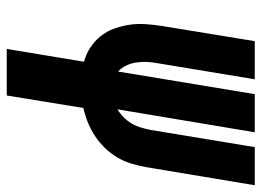

<svg xmlns="http://www.w3.org/2000/svg" viewBox="-123 -652 775 569"><g transform="rotate(90 264.5 -367.5)"><path d="M125 0 163 -229Q140 -235 120.5 -248Q101 -261 87 -278.5Q73 -296 65 -318Q57 -340 53.5 -363Q50 -386 51.5 -410.5Q53 -435 57 -460L102 -735H215L167 -445Q164 -429 163.5 -413Q163 -397 165.5 -382Q168 -367 174.5 -353.5Q181 -340 192 -330L259 -735H372L304 -328Q317 -336 328 -347Q339 -358 346.5 -371Q354 -384 358 -398Q362 -412 365 -426L416 -735H529L475 -411Q471 -390 464.5 -368.5Q458 -347 446.5 -327.5Q435 -308 418.5 -291Q402 -274 383 -261.5Q364 -249 343 -240.5Q322 -232 300 -227L263 0Z"/></g></svg>

Font: Iosevka SS04 Heavy Oblique
Style: Regular
Weight: 900
Italic angle: -9°
Monospace: yes
Designer: Belleve Invis
Foundry: Belleve Invis
Version: Version 19.0.0; ttfautohint (v1.8.4)